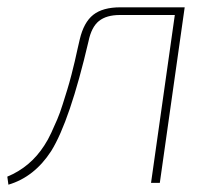

<svg xmlns="http://www.w3.org/2000/svg" viewBox="-35 -500 591 525"><path d="M470 -480 402 0H378L443 -459H293Q256 -459 235.5 -442.5Q215 -426 207 -387Q156 -169 105 -87Q59 -16 -12 5L-15 -17Q48 -43 86 -102Q96 -117 105 -136.5Q114 -156 121.5 -173.5Q129 -191 136.5 -215Q144 -239 149 -255Q154 -271 160.5 -296Q167 -321 169.5 -332.5Q172 -344 177 -366Q182 -388 183 -392Q194 -439 220 -459.5Q246 -480 294 -480Z"/></svg>

Font: Exo 2.0 Thin
Style: Italic
Weight: 250
Italic angle: -8°
Designer: Natanael Gama
Version: Version 1.001;PS 001.001;hotconv 1.0.70;makeotf.lib2.5.58329